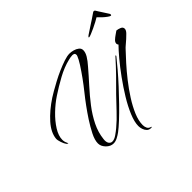

<svg xmlns="http://www.w3.org/2000/svg" viewBox="-185 -930 1273 1273"><g transform="rotate(-45 451.5 -293.5)"><path d="M312 12Q284 12 261 -11.5Q238 -35 238 -62Q238 -93 259 -134.5Q280 -176 308 -219Q358 -295 415.5 -366.5Q473 -438 522 -514Q533 -531 540 -544.5Q547 -558 551 -568Q553 -572 553 -575Q553 -578 553 -580Q553 -589 546.5 -592.5Q540 -596 531 -596Q522 -596 512 -594Q502 -592 494 -590Q439 -577 379.5 -544.5Q320 -512 269 -478Q225 -449 183.5 -409Q142 -369 115 -326Q88 -283 88 -246Q88 -227 97 -210Q100 -204 100 -202Q100 -201 99 -201Q97 -201 94 -203.5Q91 -206 89 -207Q79 -220 71 -243.5Q63 -267 64 -281Q69 -334 117.5 -388.5Q166 -443 239 -491Q251 -499 277 -514Q303 -529 336.5 -547Q370 -565 405.5 -580.5Q441 -596 472.5 -606.5Q504 -617 526 -617Q541 -617 560 -612Q579 -607 593 -596Q607 -585 607 -568Q607 -546 592 -521.5Q577 -497 553 -470Q512 -422 467.5 -373Q423 -324 383.5 -272.5Q344 -221 317.5 -167Q291 -113 285 -57Q285 -54 284.5 -51Q284 -48 284 -45Q284 -24 293 -13.5Q302 -3 315 -3Q334 -3 357.5 -19.5Q381 -36 395 -48Q438 -84 476 -125Q514 -166 553 -206Q596 -248 642.5 -296Q689 -344 729 -389Q731 -391 734.5 -391.5Q738 -392 733 -384Q710 -355 676 -315Q642 -275 601.5 -231Q561 -187 520.5 -145.5Q480 -104 444.5 -71Q409 -38 385 -20Q369 -8 349.5 2Q330 12 312 12ZM560 115Q541 115 530 103.5Q519 92 514 76Q509 60 509 46Q509 9 530.5 -43Q552 -95 586.5 -151.5Q621 -208 660.5 -262.5Q700 -317 736.5 -360.5Q773 -404 798 -429Q792 -437 792 -443Q792 -456 804 -467.5Q816 -479 831 -489Q846 -499 854 -505Q868 -504 885 -497Q902 -490 902 -474Q902 -460 885.5 -443.5Q869 -427 860 -419L830 -393Q823 -387 817.5 -382Q812 -377 808 -372Q783 -346 747.5 -306.5Q712 -267 675 -220Q638 -173 606 -123Q574 -73 554 -25.5Q534 22 534 62Q534 78 540.5 91.5Q547 105 565 110Q568 110 568 112Q568 115 560 115ZM898 -600Q892 -600 877.5 -610.5Q863 -621 848 -635Q833 -649 823 -660Q814 -654 795 -644Q776 -634 755 -624Q734 -614 717.5 -607.5Q701 -601 697 -601H695Q692 -601 692 -603Q692 -605 695.5 -608.5Q699 -612 702 -614Q723 -629 756.5 -650Q790 -671 830 -699Q833 -702 839 -702Q846 -702 849 -696Q849 -695 857.5 -682Q866 -669 876.5 -652.5Q887 -636 894.5 -624.5Q902 -613 901 -614Q903 -612 903 -608Q903 -600 898 -600Z"/></g></svg>

Font: The Nautigal
Style: Regular
Weight: 400
Designer: Robert E. Leuschke
Foundry: Robert E. Leuschke
Version: Version 1.100; ttfautohint (v1.8.3)